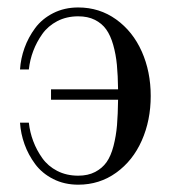

<svg xmlns="http://www.w3.org/2000/svg" viewBox="-20 -488 476 520"><path d="M58.1 -299.8H34.2Q36.1 -329.6 46.4 -358.2Q56.6 -386.7 75.2 -411.9Q93.8 -437 124 -452.4Q154.3 -467.8 191.9 -467.8Q249.5 -467.8 294.7 -435.3Q339.8 -402.8 364 -348.4Q388.2 -293.9 388.2 -228Q388.2 -162.1 364 -107.4Q339.8 -52.7 294.7 -20.3Q249.5 12.2 191.9 12.2Q154.3 12.2 124 -3.2Q93.8 -18.6 75.2 -43.7Q56.6 -68.8 46.4 -97.4Q36.1 -126 34.2 -155.8H58.1Q61 -129.4 70.1 -105.5Q79.1 -81.5 94.5 -59.8Q109.9 -38.1 135 -25.1Q160.2 -12.2 191.9 -12.2Q218.3 -12.2 237.5 -22.2Q256.8 -32.2 268.6 -48.8Q280.3 -65.4 287.4 -92.5Q294.4 -119.6 296.9 -148.9Q299.3 -178.2 299.8 -217.8H118.2V-246.1H299.8Q299.3 -283.7 296.6 -312.3Q293.9 -340.8 286.6 -366.5Q279.3 -392.1 267.6 -408.4Q255.9 -424.8 236.8 -434.3Q217.8 -443.8 191.9 -443.8Q160.2 -443.8 135 -430.7Q109.9 -417.5 94.5 -395.8Q79.1 -374 70.1 -350.1Q61 -326.2 58.1 -299.8Z"/></svg>

Font: Flanker Steampunk
Style: Regular
Weight: 400
Designer: Alexey Kryukov, Leonardo Di Lena
Foundry: Alexey Kryukov, Leonardo Di Lena
Version: 1.210